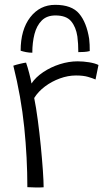

<svg xmlns="http://www.w3.org/2000/svg" viewBox="-20 -794 466 814"><path d="M113.5 -440Q131 -466.5 163 -488Q195 -509.5 233.5 -521.8Q272 -534 309 -534Q332.5 -534 357.5 -530Q382.5 -526 397.5 -518.5L385 -457Q372.5 -462.5 352.8 -468.2Q333 -474 302 -474Q268.5 -474 234 -461.5Q199.5 -449 170.8 -427.5Q142 -406 125 -378.5Q133 -339.5 140.2 -285.2Q147.5 -231 153 -174.5Q158.5 -118 161.8 -71Q165 -24 165 0Q152.5 1 131.8 0.8Q111 0.5 96 -0.5Q96 -124.5 82.8 -254.2Q69.5 -384 36.5 -515.5Q46 -519 64.8 -523.5Q83.5 -528 90.5 -528.5Q97 -510 104 -483Q111 -456 113.5 -440ZM67.5 -579Q67.5 -668 108.2 -720.8Q149 -773.5 214 -773.5Q284 -773.5 315.5 -736.2Q347 -699 358 -629.5Q359.5 -617.5 360 -604.5Q360.5 -591.5 360.5 -577.5Q349 -574.5 336.5 -573.8Q324 -573 312 -573Q312 -591 311 -607.8Q310 -624.5 308 -639.5Q302 -679.5 281.5 -704Q261 -728.5 215 -728.5Q178.5 -728.5 157 -707Q135.5 -685.5 126.2 -649.5Q117 -613.5 117 -570.5Q103.5 -570.5 89.8 -573.2Q76 -576 67.5 -579Z"/></svg>

Font: Grandstander ExtraLight
Style: Regular
Weight: 200
Designer: Tyler Finck
Foundry: Etcetera Type Co
Version: Version 1.200; ttfautohint (v1.8.3)